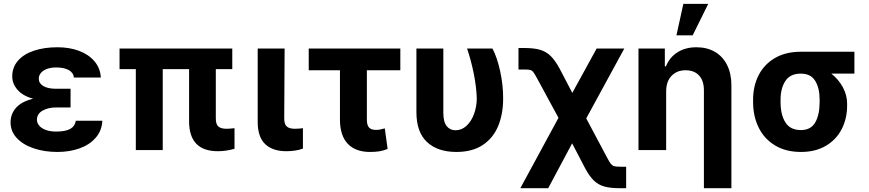

<svg xmlns="http://www.w3.org/2000/svg" viewBox="-20 -784 4540 1003"><path d="M152.8 -268.1Q99.1 -283.2 71.5 -314.9Q43.9 -346.7 43.9 -384.8Q43.9 -432.6 74 -467Q104 -501.5 157.5 -519.3Q210.9 -537.1 280.3 -537.1Q343.3 -537.1 393.6 -518.1Q443.8 -499 473.9 -463.4Q503.9 -427.7 506.8 -378.9H366.2Q363.3 -404.8 338.6 -418.2Q314 -431.6 273.4 -431.6Q244.6 -431.6 224.1 -423.6Q203.6 -415.5 193.1 -402.3Q182.6 -389.2 182.6 -373Q182.6 -348.6 206.5 -334.5Q230.5 -320.3 273.4 -320.3H348.6V-222.7H273.4Q231.4 -222.7 202.4 -206.1Q173.3 -189.5 172.9 -158.2Q173.3 -141.1 185.3 -127.2Q197.3 -113.3 219.7 -105Q242.2 -96.7 273.4 -96.7Q322.3 -96.7 347.2 -110.8Q372.1 -125 376 -153.3H514.6Q512.2 -101.6 480.2 -64.7Q448.2 -27.8 395.8 -9Q343.3 9.8 280.3 9.8Q211.4 9.8 155.5 -9.3Q99.6 -28.3 67.4 -63.2Q35.2 -98.1 35.2 -144.5Q35.2 -189 64.2 -221.4Q93.3 -253.9 152.8 -268.1Z M1193.4 -422.9H1107.4V-165Q1107.4 -134.3 1121.1 -122.8Q1134.8 -111.3 1164.1 -111.3Q1175.8 -111.3 1205.1 -114.3V-6.8Q1161.6 5.9 1118.2 5.9Q969.2 5.9 967.8 -147.5V-422.9H830.1V0H689.5V-422.9H604.5V-530.3H1193.4Z M1466.8 -530.3 1464.8 -165Q1464.8 -134.3 1478.5 -122.8Q1492.2 -111.3 1520.5 -111.3Q1532.2 -111.3 1543.2 -112.3Q1554.2 -113.3 1562.5 -114.3V-7.8Q1525.9 5.9 1475.6 5.9Q1404.3 5.9 1365.2 -31.2Q1326.2 -68.4 1326.2 -147.5V-530.3Z M2071.3 -417H1896.5V-159.2Q1896.5 -129.4 1908.2 -117.4Q1919.9 -105.5 1942.4 -105.5Q1956.5 -105.5 1963.1 -106.9Q1969.7 -108.4 1990.2 -113.3L2004.9 -5.9Q1983.4 2.9 1962.4 6.3Q1941.4 9.8 1913.1 9.8Q1837.4 9.8 1796.6 -33Q1755.9 -75.7 1755.9 -160.2V-417H1592.8V-530.3H2071.3Z M2295.9 -530.3V-196.3Q2295.9 -147 2313.5 -125.2Q2331.1 -103.5 2359.4 -103.5Q2392.1 -103.5 2417.2 -127Q2442.4 -150.4 2456.3 -188.5Q2470.2 -226.6 2470.7 -269.5Q2468.8 -331.1 2454.8 -400.1Q2440.9 -469.2 2419.9 -530.3H2552.7Q2576.7 -484.9 2592.5 -413.6Q2608.4 -342.3 2608.4 -269.5Q2608.4 -188.5 2582.5 -125.7Q2556.6 -63 2502 -26.6Q2447.3 9.8 2364.3 9.8Q2266.1 9.8 2210.7 -42Q2155.3 -93.8 2155.3 -198.2V-530.3Z M2897.5 -168.5 2787.1 -372.1Q2773.4 -397.5 2766.4 -406.7Q2759.3 -416 2750.2 -418.5Q2741.2 -420.9 2719.7 -420.9H2688.5V-533.2H2719.7Q2770 -533.2 2801.8 -523.7Q2833.5 -514.2 2856.7 -491.5Q2879.9 -468.8 2903.3 -425.8L2969.7 -298.8L3096.7 -530.3H3241.2L3042.5 -165.5L3152.3 41Q3164.1 63.5 3171.6 72.5Q3179.2 81.5 3189 84.2Q3198.7 86.9 3219.7 86.9H3251V199.2H3219.7Q3168.5 199.2 3136.7 190.2Q3105 181.2 3082 158.9Q3059.1 136.7 3036.1 93.8L2968.8 -35.2L2843.8 199.2H2698.2Z M3460 0H3315.4V-530.3H3453.1V-437.5H3459Q3477.5 -484.4 3519 -510.7Q3560.5 -537.1 3618.2 -537.1Q3673.3 -537.1 3714.6 -513.2Q3755.9 -489.3 3778.3 -444.3Q3800.8 -399.4 3800.8 -337.9V199.2H3657.2V-312.5Q3657.2 -361.8 3632.1 -389.4Q3606.9 -417 3561.5 -417Q3516.1 -417 3488 -387.7Q3460 -358.4 3460 -306.6ZM3549.8 -763.7H3679.7L3598.6 -599.6H3513.7Z M4163.1 -513.7H4443.4V-399.4H4322.8Q4359.9 -370.1 4382.6 -328.9Q4405.3 -287.6 4405.3 -242.2V-232.4Q4405.3 -164.1 4376.7 -108.9Q4348.1 -53.7 4293.7 -22Q4239.3 9.8 4164.1 9.8Q4085.9 9.8 4029.5 -23.9Q3973.1 -57.6 3943.6 -116.9Q3914.1 -176.3 3914.1 -251V-262.7Q3914.1 -335 3943.4 -391.8Q3972.7 -448.7 4028.8 -481.2Q4085 -513.7 4163.1 -513.7ZM4164.1 -104.5Q4215.8 -104.5 4238.8 -144.5Q4261.7 -184.6 4261.7 -251V-262.7Q4261.7 -324.2 4238.5 -361.8Q4215.3 -399.4 4163.1 -399.4Q4108.4 -399.4 4083 -361.3Q4057.6 -323.2 4057.6 -262.7V-251Q4057.6 -184.6 4083 -144.5Q4108.4 -104.5 4164.1 -104.5Z"/></svg>

Font: Pretendard GOV
Style: Bold
Weight: 700
Designer: Base glyphs from Inter by Rasmus Andersson; Hangeul glyphs from Noto Sans CJK(Source Han Sans) by Jang Soo-young and Kan
Foundry: Kil Hyung-jin
Version: Version 1.309